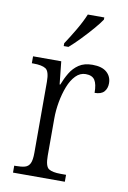

<svg xmlns="http://www.w3.org/2000/svg" viewBox="-87 -819 582 872"><g transform="rotate(10 204.5 -383.0)"><path d="M36 0V-32H44Q69 -32 85 -36.5Q101 -41 108.5 -56.5Q116 -72 116 -106V-433Q116 -481 98.5 -492.5Q81 -504 41 -504H34V-536H164L175 -431H178Q189 -460 204.5 -486Q220 -512 244.5 -528.5Q269 -545 307 -545Q351 -545 373 -525.5Q395 -506 395 -475Q395 -451 381.5 -436Q368 -421 338 -421Q338 -461 326 -479.5Q314 -498 284 -498Q258 -498 238 -477.5Q218 -457 205 -423.5Q192 -390 185 -351Q178 -312 178 -275V-103Q178 -54 195 -43Q212 -32 250 -32H275V0ZM163 -619Q185 -652 208.5 -692Q232 -732 246 -766H322V-756Q311 -739 287 -711Q263 -683 235.5 -654.5Q208 -626 185 -606H163Z"/></g></svg>

Font: Noto Serif Lao SemiCondensed Light
Style: Regular
Weight: 300
Width: 4
Designer: Monotype Design Team
Foundry: Monotype Imaging Inc.
Version: Version 2.003; ttfautohint (v1.8.4.7-5d5b)